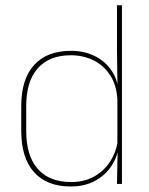

<svg xmlns="http://www.w3.org/2000/svg" viewBox="-20 -684 554 714"><path d="M243 9.5Q154 9.5 106.5 -43.8Q59 -97 59 -197V-289.5Q59 -389.5 106.8 -442.2Q154.5 -495 244.5 -495Q294.5 -495 334.5 -474.5Q374.5 -454 397.8 -417Q421 -380 421.5 -330H427.5L416.5 -313.5Q413.5 -368.5 389.2 -405Q365 -441.5 327 -460Q289 -478.5 243.5 -478.5Q163.5 -478.5 120.5 -430.2Q77.5 -382 77.5 -289.5V-197Q77.5 -104.5 120.5 -55.8Q163.5 -7 245 -7Q291.5 -7 328 -26.5Q364.5 -46 388 -81Q411.5 -116 418.5 -162.5L427.5 -144H422Q417.5 -101.5 394.5 -66.8Q371.5 -32 333 -11.2Q294.5 9.5 243 9.5ZM433.5 0H415L417.5 -130.5L416.5 -138V-346.5L417 -356L415 -494.5V-664.5H433.5Z"/></svg>

Font: Anek Kannada Medium Thin
Style: Regular
Weight: 250
Version: Version 1.003